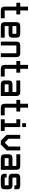

<svg xmlns="http://www.w3.org/2000/svg" viewBox="2030 -2754 724 4825"><g transform="rotate(90 2392.5 -342.0)"><path d="M244.1 0Q146.5 0 146.5 -97.7V-390.6H48.8V-488.3H146.5V-683.6H244.1V-488.3H341.8V-390.6H244.1V-97.7H439.5V0Z M634.8 -488.3H830.1Q927.7 -488.3 927.7 -390.6V-293Q927.7 -195.3 830.1 -195.3H634.8V-97.7H927.7V0H634.8Q537.1 0 537.1 -97.7V-390.6Q537.1 -488.3 634.8 -488.3ZM830.1 -390.6H634.8V-293H830.1Z M1318.4 -390.6H1123V0H1025.4V-390.6Q1025.4 -488.3 1123 -488.3H1318.4Q1416 -488.3 1416 -390.6V0H1318.4Z M1709 0Q1611.3 0 1611.3 -97.7V-390.6H1513.7V-488.3H1611.3V-683.6H1709V-488.3H1806.6V-390.6H1709V-97.7H1904.3V0Z M2392.6 0H2099.6Q2002 0 2002 -97.7V-195.3Q2002 -293 2099.6 -293H2294.9V-390.6H2002V-488.3H2294.9Q2392.6 -488.3 2392.6 -390.6ZM2099.6 -97.7H2294.9V-195.3H2099.6Z M2685.5 0Q2587.9 0 2587.9 -97.7V-390.6H2490.2V-488.3H2587.9V-683.6H2685.5V-488.3H2783.2V-390.6H2685.5V-97.7H2880.9V0Z M3076.2 -537.1V-634.8H3173.8V-537.1ZM2978.5 0V-97.7H3076.2V-390.6H2978.5V-488.3H3173.8V-97.7H3271.5V0Z M3662.1 -488.3H3759.8V-146.5L3613.3 0H3515.6L3369.1 -146.5V-488.3H3466.8V-195.3L3564.5 -97.7L3662.1 -195.3Z M4248 0H3955.1Q3857.4 0 3857.4 -97.7V-195.3Q3857.4 -293 3955.1 -293H4150.4V-390.6H3857.4V-488.3H4150.4Q4248 -488.3 4248 -390.6ZM3955.1 -97.7H4150.4V-195.3H3955.1Z M4345.7 -146.5H4443.4V-97.7H4638.7V-195.3H4443.4Q4345.7 -195.3 4345.7 -295.4V-395.5Q4345.7 -488.3 4443.4 -488.3H4638.7Q4736.3 -488.3 4736.3 -415V-341.8H4638.7V-390.6H4443.4V-293H4638.7Q4736.3 -293 4736.3 -195.3V-97.7Q4736.3 0 4638.7 0H4443.4Q4345.7 0 4345.7 -97.7Z"/></g></svg>

Font: BabelStone Runic Berhtwald
Style: Regular
Weight: 400
Designer: Andrew West
Foundry: BabelStone
Version: Version 7.004;November 9, 2023